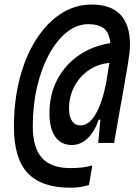

<svg xmlns="http://www.w3.org/2000/svg" viewBox="-20 -723 626 861"><path d="M294.9 118.7Q166 118.7 104.2 53.2Q42.5 -12.2 42.5 -154.8Q42.5 -272 68.6 -371.8Q94.7 -471.7 142.1 -545.9Q189.5 -620.1 252.9 -661.4Q316.4 -702.6 391.1 -702.6Q563 -702.6 563 -521.5Q563 -493.2 553.2 -433.6Q543.5 -374 522.5 -255.9H522L491.7 -82H420.4L430.2 -186H422.4Q403.8 -131.8 372.6 -102.3Q341.3 -72.8 301.8 -72.8Q253.9 -72.8 227.8 -109.9Q201.7 -147 201.7 -213.4Q201.7 -299.3 236.8 -366Q272 -432.6 333.5 -474.9Q395 -517.1 475.1 -529.8Q469.2 -579.1 444.3 -596.9Q419.4 -614.7 376.5 -614.7Q325.2 -614.7 280 -578.9Q234.9 -543 200.4 -480Q166 -417 146.5 -334.2Q127 -251.5 127 -157.7Q127 -59.6 168.5 -14.4Q210 30.8 295.9 30.8Q356.9 30.8 394 18.6L378.9 106.4Q343.8 118.7 294.9 118.7ZM470.7 -440.9Q419.9 -436.5 378.9 -408.7Q337.9 -380.9 313.7 -335.9Q289.6 -291 289.6 -235.4Q289.6 -199.7 303.2 -180.2Q316.9 -160.6 340.8 -160.6Q378.4 -160.6 407.7 -209.2Q437 -257.8 455.1 -346.7Q466.3 -410.2 470.7 -440.9Z"/></svg>

Font: Cascadia Code NF
Style: Italic
Weight: 400
Italic angle: -10°
Monospace: yes
Designer: Aaron Bell
Foundry: Saja Typeworks
Version: Version 2404.023; ttfautohint (v1.8.4)